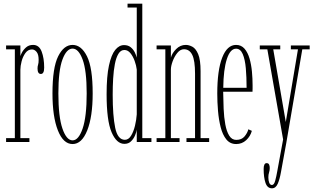

<svg xmlns="http://www.w3.org/2000/svg" viewBox="-20 -770 1700 1041"><path d="M13 0V-21H60.5V-502.5H13V-523.5H90.5V-465.5Q91 -470 98.8 -485Q106.5 -500 121.5 -513.2Q136.5 -526.5 159.5 -526.5Q192 -526.5 205.8 -490.5Q219.5 -454.5 219.5 -403.5Q219.5 -369 201.5 -369Q183.5 -369 183.5 -399Q183.5 -410.5 186.5 -419.2Q189.5 -428 189.5 -445.5Q189.5 -475.5 178.2 -488.8Q167 -502 153.5 -502Q132 -502 118 -482.8Q104 -463.5 97.2 -437.8Q90.5 -412 90.5 -392V-21H139.5V0Z M373.5 11Q323 11 293.8 -63Q264.5 -137 264.5 -263.5Q264.5 -402.5 295.2 -464.5Q326 -526.5 373.5 -526.5Q421 -526.5 451.8 -464.5Q482.5 -402.5 482.5 -263.5Q482.5 -137 453 -63Q423.5 11 373.5 11ZM373.5 -9Q406 -9 428 -73Q450 -137 450 -263.5Q450 -387.5 428 -447Q406 -506.5 373.5 -506.5Q340.5 -506.5 318.5 -447Q296.5 -387.5 296.5 -263.5Q296.5 -137 318.5 -73Q340.5 -9 373.5 -9Z M654.5 10Q612 10 585 -53Q558 -116 558 -259Q558 -356.5 570.8 -415Q583.5 -473.5 604.8 -499.5Q626 -525.5 652.5 -525.5Q674.5 -525.5 688.8 -513.8Q703 -502 710.8 -486.2Q718.5 -470.5 721.5 -457.5V-729H671.5V-750H751.5V-21H801V0H721.5V-67.5Q720 -54 712.2 -35.8Q704.5 -17.5 690.5 -3.8Q676.5 10 654.5 10ZM657 -12Q677 -12 690.5 -34Q704 -56 711.8 -88Q719.5 -120 721.5 -150V-392.5Q719 -415 710 -439.8Q701 -464.5 687 -481.8Q673 -499 654.5 -499Q634.5 -499 622 -478.2Q609.5 -457.5 602.8 -422.5Q596 -387.5 593.5 -344.2Q591 -301 591 -256.5Q591 -143 604.5 -77.5Q618 -12 657 -12Z M829 0V-21H876.5V-502.5H829V-523.5H906.5V-457.5Q913 -482 935.2 -504.2Q957.5 -526.5 987.5 -526.5Q1004 -526.5 1022.8 -516.8Q1041.5 -507 1054.5 -476.5Q1067.5 -446 1067.5 -383.5V-21H1114V0H991V-21H1037.5V-370Q1037.5 -441.5 1022.5 -472.2Q1007.5 -503 977.5 -503Q957.5 -503 941.5 -483.2Q925.5 -463.5 916 -437.5Q906.5 -411.5 906.5 -392.5V-21H953.5V0Z M1260.5 11Q1227.5 11 1207.2 -14Q1187 -39 1176.5 -80Q1166 -121 1162 -169Q1158 -217 1158 -262.5Q1158 -389 1184.8 -457.8Q1211.5 -526.5 1260 -526.5Q1288 -526.5 1305.8 -506Q1323.5 -485.5 1333 -452.5Q1342.5 -419.5 1346 -381.5Q1349.5 -343.5 1349.5 -308Q1349.5 -299 1349.5 -290.2Q1349.5 -281.5 1349 -272.5H1190Q1190.5 -226.5 1192.5 -180.2Q1194.5 -134 1201.5 -95.8Q1208.5 -57.5 1222.8 -34.5Q1237 -11.5 1261 -11.5Q1290 -11.5 1305.8 -30.2Q1321.5 -49 1326.5 -69L1345.5 -60.5Q1337.5 -31 1314.8 -10Q1292 11 1260.5 11ZM1260 -506Q1228 -506 1209.8 -449.2Q1191.5 -392.5 1190.5 -294H1317Q1317 -351.5 1312.8 -399.8Q1308.5 -448 1296 -477Q1283.5 -506 1260 -506Z M1454.5 251Q1429.5 251 1419.5 221.5Q1409.5 192 1409.5 146.5Q1409.5 114.5 1425.5 114.5Q1435.5 114.5 1439 122.2Q1442.5 130 1442.5 141Q1442.5 153.5 1438.8 165Q1435 176.5 1435 191.5Q1435 209 1439.8 221Q1444.5 233 1454.5 233Q1466 233 1472.2 209.5Q1478.5 186 1483 160L1515 -14L1429.5 -502.5H1388.5V-523.5H1499.5V-502.5H1461.5L1529.5 -108.5L1595.5 -502.5H1557V-523.5H1659V-502.5H1619L1532.5 3.5L1503 165Q1496.5 202 1485.8 226.5Q1475 251 1454.5 251Z"/></svg>

Font: Imbue 50pt Thin
Style: Regular
Weight: 100
Designer: Tyler Finck
Foundry: Etcetera Type Company
Version: Version 1.102; ttfautohint (v1.8.3)